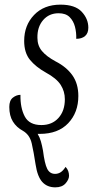

<svg xmlns="http://www.w3.org/2000/svg" viewBox="-20 -566 417 826"><path d="M218 240Q183 240 162 217Q141 194 133 141Q125 88 116.5 51Q108 14 79 -3Q51 -18 35.5 -43Q20 -68 20 -106Q20 -134 35.5 -146Q51 -158 68 -158Q67 -102 86.5 -65Q106 -28 158 -28Q204 -28 231.5 -58.5Q259 -89 259 -139Q259 -173 241 -201Q223 -229 177 -254Q134 -278 109 -308.5Q84 -339 84 -390Q84 -457 126.5 -501.5Q169 -546 240 -546Q303 -546 331.5 -515.5Q360 -485 360 -447Q360 -423 346 -411Q332 -399 308 -399Q309 -426 302.5 -451Q296 -476 279.5 -492.5Q263 -509 232 -509Q191 -509 165.5 -479.5Q140 -450 141 -403Q141 -370 160.5 -346.5Q180 -323 219 -302Q266 -278 291.5 -242Q317 -206 317 -153Q317 -82 273.5 -36Q230 10 151 10H142Q151 25 156 42.5Q161 60 165 82Q172 138 183 160Q194 182 217 182Q230 182 241 175Q252 168 262 152Q270 160 273.5 170Q277 180 277 190Q277 206 262 223Q247 240 218 240Z"/></svg>

Font: Noto Serif Condensed Light
Style: Italic
Weight: 300
Width: 3
Italic angle: -12°
Designer: Monotype Design Team
Foundry: Monotype Imaging Inc.
Version: Version 2.014; ttfautohint (v1.8.4.7-5d5b)